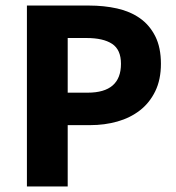

<svg xmlns="http://www.w3.org/2000/svg" viewBox="-20 -672 636 692"><path d="M77 0V-652H301Q355 -652 402 -641.5Q449 -631 484 -606.5Q519 -582 539.5 -541.5Q560 -501 560 -442Q560 -385 539.5 -343Q519 -301 484 -274Q449 -247 403 -234Q357 -221 305 -221H224V0ZM224 -338H296Q416 -338 416 -442Q416 -493 384 -514Q352 -535 292 -535H224Z"/></svg>

Font: TT Toshiba Sans
Style: Bold
Weight: 700
Designer: Paul D. Hunt
Foundry: Toshiba Corporation
Version: Version 2.020;PS 2.000;hotconv 1.0.86;makeotf.lib2.5.63406